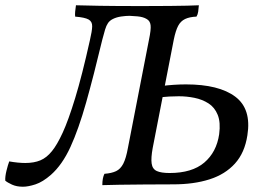

<svg xmlns="http://www.w3.org/2000/svg" viewBox="-53 -699 998 728"><path d="M34 9Q10 9 -7.5 1Q-25 -7 -33 -14Q-34 -29 -28.5 -51.5Q-23 -74 -18 -87Q-1 -84 14.5 -82.5Q30 -81 43 -81Q76 -81 100 -91Q124 -101 144 -126Q163 -149 184.5 -195.5Q206 -242 232 -327Q258 -412 288 -547Q296 -581 296.5 -599Q297 -617 283 -625Q269 -633 232 -636Q231 -644 232 -655Q233 -666 235 -679Q267 -678 326 -677Q385 -676 485 -676Q551 -676 591.5 -676.5Q632 -677 657 -677.5Q682 -678 701 -679Q700 -666 698.5 -655Q697 -644 692 -636Q666 -635 649 -627Q632 -619 622.5 -601Q613 -583 606 -549L526 -138Q519 -100 522 -79Q525 -58 541.5 -50.5Q558 -43 590 -43Q675 -43 721.5 -82.5Q768 -122 778 -190Q784 -235 772.5 -263.5Q761 -292 737.5 -307Q714 -322 684.5 -328Q655 -334 625 -334Q608 -334 589 -333Q570 -332 552 -330L560 -373Q584 -376 607 -377.5Q630 -379 652 -379Q777 -379 839 -332.5Q901 -286 885 -186Q875 -120 838 -79Q801 -38 741.5 -19Q682 0 604 0Q547 0 494.5 0.5Q442 1 400.5 1.5Q359 2 335 3Q335 -11 337 -21.5Q339 -32 343 -40Q370 -42 387 -50Q404 -58 414.5 -78.5Q425 -99 432 -138L512 -549Q520 -587 518 -603.5Q516 -620 503 -627Q490 -635 468 -637Q446 -639 438 -639Q425 -639 407 -636.5Q389 -634 375 -627Q363 -621 356.5 -611.5Q350 -602 345.5 -587Q341 -572 335 -549Q302 -411 273.5 -310Q245 -209 214 -141.5Q183 -74 140 -36Q109 -9 81.5 0Q54 9 34 9Z"/></svg>

Font: Vollkorn
Style: Italic
Weight: 400
Italic angle: -11°
Designer: Friedrich Althausen
Foundry: Friedrich Althausen
Version: Version 5.001